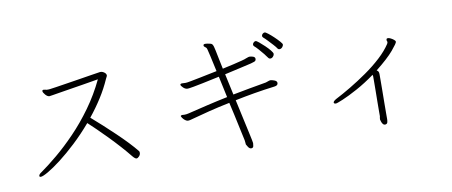

<svg xmlns="http://www.w3.org/2000/svg" viewBox="-68 -998 3135 1331"><g transform="rotate(-10 1500.0 -332.5)"><path d="M671 -648Q684 -648 697 -638.5Q710 -629 710 -617Q710 -613 707 -608Q706 -605 704 -602Q702 -599 700 -594Q672 -530 632.5 -468Q593 -406 546 -348Q582 -317 623 -279.5Q664 -242 704.5 -203.5Q745 -165 780 -128Q815 -91 839 -61Q842 -57 842 -49Q842 -36 832 -25Q822 -14 813 -14Q803 -14 785 -36Q757 -71 721 -111Q685 -151 647.5 -189.5Q610 -228 576 -261Q542 -294 519 -315Q460 -246 398.5 -188.5Q337 -131 283.5 -90Q230 -49 191 -26.5Q152 -4 138 -4Q132 -4 129 -7Q128 -8 128 -11Q128 -23 149 -36Q199 -71 264.5 -125.5Q330 -180 399.5 -252Q469 -324 532.5 -412Q596 -500 644 -601Q632 -599 602.5 -594Q573 -589 533.5 -582.5Q494 -576 452.5 -569.5Q411 -563 375.5 -557Q340 -551 317.5 -547.5Q295 -544 294 -544Q280 -544 265.5 -560.5Q251 -577 251 -587Q251 -594 259 -595H261Q266 -595 272 -593.5Q278 -592 282 -591H288Q292 -591 297 -591Q302 -591 307 -592Q317 -593 349.5 -598Q382 -603 426.5 -610Q471 -617 518.5 -624.5Q566 -632 605.5 -638.5Q645 -645 667 -648Z M1949 -616Q1949 -607 1940.5 -597.5Q1932 -588 1921 -588Q1912 -588 1907 -596Q1901 -606 1884.5 -624Q1868 -642 1851 -660Q1834 -678 1823 -687Q1817 -692 1817 -699Q1817 -707 1824 -713.5Q1831 -720 1839 -720Q1845 -720 1862.5 -706.5Q1880 -693 1900 -674Q1920 -655 1934.5 -638.5Q1949 -622 1949 -616ZM1745 -550Q1745 -537 1732 -532.5Q1719 -528 1708 -525Q1684 -519 1632 -507.5Q1580 -496 1519 -482L1551 -334Q1609 -345 1668 -356Q1727 -367 1787 -377Q1795 -379 1803 -382.5Q1811 -386 1820 -387Q1829 -387 1846 -381Q1863 -375 1865 -365Q1865 -364 1865.5 -363Q1866 -362 1866 -360Q1866 -342 1841 -339Q1768 -330 1697.5 -318Q1627 -306 1560 -292Q1580 -201 1592.5 -143Q1605 -85 1612.5 -51.5Q1620 -18 1623 -2.5Q1626 13 1626.5 17.5Q1627 22 1627 23Q1627 30 1624.5 42.5Q1622 55 1608 55Q1599 55 1592.5 47.5Q1586 40 1582 32Q1578 24 1576 22Q1575 19 1575 10.5Q1575 2 1573 -8Q1564 -50 1557.5 -79.5Q1551 -109 1545.5 -135.5Q1540 -162 1532.5 -196Q1525 -230 1513 -282Q1434 -266 1364.5 -248.5Q1295 -231 1241 -216Q1222 -210 1212 -210Q1200 -210 1189.5 -218.5Q1179 -227 1172.5 -236.5Q1166 -246 1166 -248Q1166 -253 1169 -254Q1175 -256 1176 -256Q1180 -256 1184 -255.5Q1188 -255 1194 -255Q1206 -255 1223 -259Q1292 -276 1362 -292.5Q1432 -309 1505 -324L1473 -473Q1399 -457 1355 -448Q1311 -439 1288.5 -435Q1266 -431 1257.5 -430Q1249 -429 1246 -429Q1230 -429 1215.5 -443Q1201 -457 1201 -464Q1201 -468 1203 -469Q1206 -472 1214 -472Q1219 -472 1225.5 -471.5Q1232 -471 1240 -471Q1248 -471 1277 -476.5Q1306 -482 1343.5 -489.5Q1381 -497 1414.5 -504Q1448 -511 1464 -514Q1448 -588 1440 -623.5Q1432 -659 1428.5 -671.5Q1425 -684 1422 -686Q1416 -692 1411 -695Q1406 -698 1406 -705V-706Q1407 -714 1420 -714Q1426 -714 1433 -713Q1440 -712 1448 -710Q1462 -708 1467 -702.5Q1472 -697 1476 -684Q1478 -679 1483 -654.5Q1488 -630 1495 -595Q1502 -560 1510 -523Q1552 -532 1588.5 -540.5Q1625 -549 1649.5 -555.5Q1674 -562 1679 -565Q1693 -570 1697.5 -571.5Q1702 -573 1705 -573Q1717 -573 1730.5 -568.5Q1744 -564 1745 -553ZM1875 -563Q1875 -554 1866.5 -544.5Q1858 -535 1847 -535Q1838 -535 1832 -544Q1824 -556 1809 -574.5Q1794 -593 1778 -611Q1762 -629 1751 -638Q1745 -643 1745 -650Q1745 -658 1752 -665Q1759 -672 1767 -672Q1773 -672 1790 -658Q1807 -644 1827 -625Q1847 -606 1861 -588.5Q1875 -571 1875 -563Z M2522 11Q2522 6 2523 0.5Q2524 -5 2525 -9Q2525 -14 2525 -43Q2525 -72 2525.5 -111.5Q2526 -151 2526.5 -191Q2527 -231 2527 -258.5Q2527 -286 2527 -290Q2527 -293 2525 -301Q2459 -253 2396.5 -219Q2334 -185 2291 -167Q2248 -149 2240 -149Q2230 -149 2227 -155Q2226 -156 2226 -158Q2226 -167 2246 -179Q2295 -204 2354.5 -239.5Q2414 -275 2473.5 -316.5Q2533 -358 2582.5 -403.5Q2632 -449 2662 -495Q2666 -503 2666 -506Q2666 -510 2664 -513Q2662 -517 2662 -520Q2662 -530 2667 -531.5Q2672 -533 2673 -533Q2681 -533 2693 -527Q2705 -521 2714.5 -513Q2724 -505 2724 -499Q2724 -489 2684 -441.5Q2644 -394 2558 -326Q2567 -321 2570 -314.5Q2573 -308 2573 -298Q2573 -291 2573 -259Q2573 -227 2572.5 -183.5Q2572 -140 2571.5 -96Q2571 -52 2571 -20Q2571 12 2571 19Q2571 29 2568.5 40Q2566 51 2556 53Q2555 53 2554 53.5Q2553 54 2551 54Q2541 54 2534.5 45Q2528 36 2525.5 26Q2523 16 2522 14Z"/></g></svg>

Font: Moon Stars Kai T Light
Style: Regular
Weight: 300
Designer: GuiWonder
Version: Version 1.101